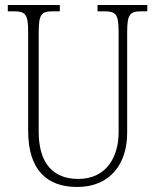

<svg xmlns="http://www.w3.org/2000/svg" viewBox="-20 -734 618 764"><path d="M287 10C421 10 486 -85 486 -205V-605C486 -679 497 -689 545 -689H566V-714H368V-689H393C441 -689 452 -679 452 -606V-207C452 -113 406 -22 291 -22C196 -22 134 -79 134 -210V-605C134 -679 145 -689 193 -689H218V-714H11V-689H33C81 -689 92 -679 92 -607V-214C92 -54 170 10 287 10Z"/></svg>

Font: Noto Serif Armenian Condensed ExtraLight
Style: Regular
Weight: 200
Width: 3
Designer: Monotype Design Team
Foundry: Monotype Imaging Inc.
Version: Version 2.008